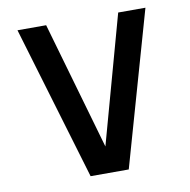

<svg xmlns="http://www.w3.org/2000/svg" viewBox="-75 -724 789 798"><g transform="rotate(-10 320.0 -325.0)"><path d="M590 -650H475L326 -111L171 -650H50L244 0H405Z"/></g></svg>

Font: Grotesk 03
Style: Bold
Weight: 500
Designer: Frank Adebiaye, contributions by Jérémy Landes, Ariel Martín Pérez
Foundry: Velvetyne Type Foundry
Version: Version 3.000;Glyphs 3.1.2 (3150)